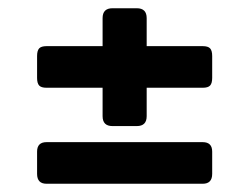

<svg xmlns="http://www.w3.org/2000/svg" viewBox="-20 -554 605 466"><path d="M336 -442H472Q485 -442 490 -436.5Q495 -431 495 -418V-365Q495 -352 490 -346.5Q485 -341 472 -341H336V-272Q336 -248 312 -248H253Q229 -248 229 -272V-341H93Q80 -341 75 -346.5Q70 -352 70 -365V-418Q70 -431 75 -436.5Q80 -442 93 -442H229V-510Q229 -534 253 -534H312Q336 -534 336 -510ZM93 -209H472Q495 -209 495 -186V-132Q495 -108 472 -108H93Q70 -108 70 -132V-186Q70 -209 93 -209Z"/></svg>

Font: Rajdhani
Style: Bold
Weight: 700
Designer: Satya Rajpurohit, Jyotish Sonowal
Foundry: Indian Type Foundry
Version: Version 1.201 February 1, 2022